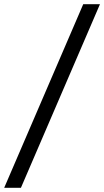

<svg xmlns="http://www.w3.org/2000/svg" viewBox="-39 -770 498 918"><path d="M439 -750H359L-19 128H61Z"/></svg>

Font: Roboto Serif 20pt
Style: Regular
Weight: 400
Designer: Greg Gazdowicz
Foundry: Commercial Type
Version: Version 1.008